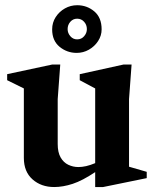

<svg xmlns="http://www.w3.org/2000/svg" viewBox="-20 -716 603 751"><path d="M191.9 15.6Q141.1 15.6 107.2 -14.4Q73.3 -44.4 73.3 -98.4V-370.1L8 -402.3V-425.9L184.7 -463.7H215.7L205.7 -328.1V-152.6Q205.7 -120.1 217.1 -100.2Q228.4 -80.4 247.1 -71.5Q265.7 -62.6 286.6 -62.6Q300.6 -62.6 316.9 -66.2Q333.2 -69.9 352.3 -77.9V-370.1L291.9 -402.3V-425.9L463.7 -463.7H494.7L484.7 -328.1V-63.9L553.9 -43.9V-19.3L383.3 15.6H352.3V-42.8Q302.6 -9.5 264.3 3.1Q225.9 15.6 191.9 15.6ZM280 -509.1Q242.2 -509.1 213.1 -532.9Q184 -556.8 184 -601.1Q184 -627.7 197.8 -649.1Q211.6 -670.5 233.9 -683.1Q256.1 -695.6 281.9 -695.6Q320.2 -695.6 348.9 -671.4Q377.5 -647.2 377.5 -601.1Q377.5 -576.6 363.7 -555.4Q349.9 -534.3 327.8 -521.7Q305.7 -509.1 280 -509.1ZM281.7 -562Q298.5 -562 309.1 -574.4Q319.8 -586.7 319.8 -602.1Q319.8 -618.8 309 -630.8Q298.2 -642.9 281.7 -642.9Q265.7 -642.9 255.1 -630.8Q244.5 -618.8 244.5 -602.1Q244.5 -586.7 255.1 -574.4Q265.7 -562 281.7 -562Z"/></svg>

Font: Ancizar Serif Light
Style: Regular
Weight: 300
Designer: Cesar Puertas, Viviana Monsalve, Julian Moncada, Julian Prieto, Jose Castro, Felipe Aragon, Mariel Hernandez, Sara Alarc
Version: Version 8.100